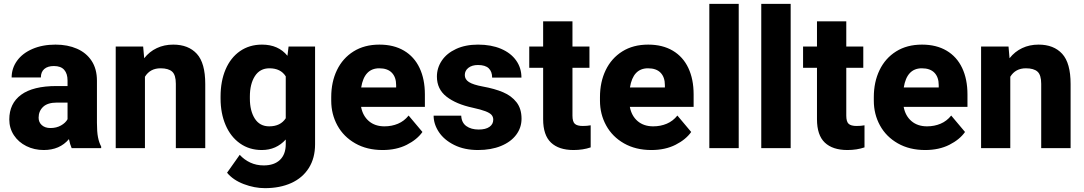

<svg xmlns="http://www.w3.org/2000/svg" viewBox="-20 -770 5634 998"><path d="M505.9 -8.3V0H352.5Q343.8 -19.5 338.4 -46.9Q290.5 9.8 207.5 9.8Q158.2 9.8 117.2 -10.5Q76.2 -30.8 52.2 -67.1Q28.3 -103.5 28.3 -148.9Q28.3 -232.4 90.1 -277.6Q151.9 -322.8 273.9 -322.8H331.1V-351.6Q331.1 -387.2 313.7 -407Q296.4 -426.8 260.3 -426.8Q228 -426.8 210.2 -411.4Q192.4 -396 192.4 -367.2H40.5Q40.5 -415 68.6 -454.1Q96.7 -493.2 148.7 -515.6Q200.7 -538.1 268.6 -538.1Q331.5 -538.1 380.1 -516.8Q428.7 -495.6 456.3 -453.6Q483.9 -411.6 483.9 -350.6V-131.8Q483.9 -85 489.3 -57.1Q494.6 -29.3 505.9 -8.3ZM331.1 -150.4V-236.8H276.4Q227.5 -236.8 204.1 -214.6Q180.7 -192.4 180.7 -158.2Q180.7 -134.3 197.5 -119.4Q214.4 -104.5 242.2 -104.5Q273.4 -104.5 297.1 -117.9Q320.8 -131.3 331.1 -150.4Z M1046.9 -333.5V0H894V-334.5Q894 -380.4 874.8 -397.7Q855.5 -415 814.5 -415Q760.3 -415 733.4 -371.1V0H581.5V-528.3H724.1L729.5 -467.3Q756.8 -502 795.2 -520Q833.5 -538.1 880.4 -538.1Q959.5 -538.1 1003.2 -490.2Q1046.9 -442.4 1046.9 -333.5Z M1617.7 -528.3V-20Q1617.7 51.8 1585.2 103.3Q1552.7 154.8 1493.9 181.4Q1435.1 208 1356.9 208Q1302.7 208 1247.3 187Q1191.9 166 1160.2 127.9L1226.1 34.7Q1249 60.1 1280.8 75Q1312.5 89.8 1350.6 89.8Q1405.3 89.8 1435.3 61Q1465.3 32.2 1465.3 -20.5V-44.9Q1416 9.8 1340.8 9.8Q1275.9 9.8 1227.3 -24.7Q1178.7 -59.1 1152.6 -120.1Q1126.5 -181.2 1126.5 -257.8V-268.1Q1126.5 -348.1 1152.6 -409.2Q1178.7 -470.2 1227.5 -504.2Q1276.4 -538.1 1341.8 -538.1Q1426.8 -538.1 1474.1 -480L1480 -528.3ZM1465.3 -155.3V-373Q1439 -415 1380.4 -415Q1331.1 -415 1304.9 -374.3Q1278.8 -333.5 1278.8 -268.1V-257.8Q1278.8 -193.8 1304.4 -153.6Q1330.1 -113.3 1379.4 -113.3Q1438 -113.3 1465.3 -155.3Z M2188.5 -214.4H1856.9Q1865.7 -167.5 1897.5 -140.4Q1929.2 -113.3 1978.5 -113.3Q2016.6 -113.3 2048.8 -127Q2081.1 -140.6 2104 -169.4L2175.8 -84Q2147.9 -44.4 2094.2 -17.3Q2040.5 9.8 1968.8 9.8Q1887.2 9.8 1826.7 -24.7Q1766.1 -59.1 1733.9 -117.7Q1701.7 -176.3 1701.7 -246.6V-265.1Q1701.7 -343.8 1731.4 -405.5Q1761.2 -467.3 1817.6 -502.7Q1874 -538.1 1952.1 -538.1Q2026.9 -538.1 2080.1 -506.6Q2133.3 -475.1 2160.9 -416.7Q2188.5 -358.4 2188.5 -279.3ZM2039.1 -327.6Q2039.1 -368.7 2016.8 -391.8Q1994.6 -415 1951.2 -415Q1873.5 -415 1857.4 -315.4H2039.1Z M2251 -372.1Q2251 -417 2276.6 -455.1Q2302.2 -493.2 2350.8 -515.6Q2399.4 -538.1 2464.8 -538.1Q2533.2 -538.1 2584.2 -516.4Q2635.3 -494.6 2662.8 -455.8Q2690.4 -417 2690.4 -366.7H2538.1Q2538.1 -397.9 2520.3 -415Q2502.4 -432.1 2464.4 -432.1Q2433.6 -432.1 2414.8 -417.5Q2396 -402.8 2396 -379.9Q2396 -357.4 2417.5 -343.5Q2439 -329.6 2489.3 -320.3Q2551.3 -309.1 2595 -290.5Q2638.7 -272 2664.8 -238.5Q2690.9 -205.1 2690.9 -152.8Q2690.9 -106.4 2663.1 -69.3Q2635.3 -32.2 2584 -11.2Q2532.7 9.8 2464.8 9.8Q2393.6 9.8 2341.1 -16.4Q2288.6 -42.5 2261.2 -83.7Q2233.9 -125 2233.9 -168.9H2377.4Q2378.9 -132.8 2403.8 -114.7Q2428.7 -96.7 2468.3 -96.7Q2504.4 -96.7 2524.2 -110.6Q2543.9 -124.5 2543.9 -147.9Q2543.9 -162.6 2534.9 -172.9Q2525.9 -183.1 2502.9 -191.9Q2480 -200.7 2437.5 -210Q2351.1 -228.5 2301 -267.6Q2251 -306.6 2251 -372.1Z M3050.3 -118.7V-3.9Q3010.3 9.8 2961.4 9.8Q2884.8 9.8 2844 -28.8Q2803.2 -67.4 2803.2 -150.4V-417.5H2731V-528.3H2803.2V-659.2H2955.6V-528.3H3043.9V-417.5H2955.6V-168.9Q2955.6 -137.7 2967.8 -126.5Q2980 -115.2 3009.3 -115.2Q3032.2 -115.2 3050.3 -118.7Z M3585.4 -214.4H3253.9Q3262.7 -167.5 3294.4 -140.4Q3326.2 -113.3 3375.5 -113.3Q3413.6 -113.3 3445.8 -127Q3478 -140.6 3501 -169.4L3572.8 -84Q3544.9 -44.4 3491.2 -17.3Q3437.5 9.8 3365.7 9.8Q3284.2 9.8 3223.6 -24.7Q3163.1 -59.1 3130.9 -117.7Q3098.6 -176.3 3098.6 -246.6V-265.1Q3098.6 -343.8 3128.4 -405.5Q3158.2 -467.3 3214.6 -502.7Q3271 -538.1 3349.1 -538.1Q3423.8 -538.1 3477.1 -506.6Q3530.3 -475.1 3557.9 -416.7Q3585.4 -358.4 3585.4 -279.3ZM3436 -327.6Q3436 -368.7 3413.8 -391.8Q3391.6 -415 3348.1 -415Q3270.5 -415 3254.4 -315.4H3436Z M3667 0V-750H3819.8V0Z M3937 0V-750H4089.8V0Z M4473.6 -118.7V-3.9Q4433.6 9.8 4384.8 9.8Q4308.1 9.8 4267.3 -28.8Q4226.6 -67.4 4226.6 -150.4V-417.5H4154.3V-528.3H4226.6V-659.2H4378.9V-528.3H4467.3V-417.5H4378.9V-168.9Q4378.9 -137.7 4391.1 -126.5Q4403.3 -115.2 4432.6 -115.2Q4455.6 -115.2 4473.6 -118.7Z M5008.8 -214.4H4677.2Q4686 -167.5 4717.8 -140.4Q4749.5 -113.3 4798.8 -113.3Q4836.9 -113.3 4869.1 -127Q4901.4 -140.6 4924.3 -169.4L4996.1 -84Q4968.3 -44.4 4914.6 -17.3Q4860.8 9.8 4789.1 9.8Q4707.5 9.8 4647 -24.7Q4586.4 -59.1 4554.2 -117.7Q4522 -176.3 4522 -246.6V-265.1Q4522 -343.8 4551.8 -405.5Q4581.5 -467.3 4637.9 -502.7Q4694.3 -538.1 4772.5 -538.1Q4847.2 -538.1 4900.4 -506.6Q4953.6 -475.1 4981.2 -416.7Q5008.8 -358.4 5008.8 -279.3ZM4859.4 -327.6Q4859.4 -368.7 4837.2 -391.8Q4814.9 -415 4771.5 -415Q4693.8 -415 4677.7 -315.4H4859.4Z M5544.9 -333.5V0H5392.1V-334.5Q5392.1 -380.4 5372.8 -397.7Q5353.5 -415 5312.5 -415Q5258.3 -415 5231.4 -371.1V0H5079.6V-528.3H5222.2L5227.5 -467.3Q5254.9 -502 5293.2 -520Q5331.5 -538.1 5378.4 -538.1Q5457.5 -538.1 5501.2 -490.2Q5544.9 -442.4 5544.9 -333.5Z"/></svg>

Font: Heebo ExtraBold
Style: Regular
Weight: 800
Designer: Oded Ezer
Foundry: Meir Sadan
Version: Version 2.001; ttfautohint (v1.5.14-ce02) -l 8 -r 50 -G 200 